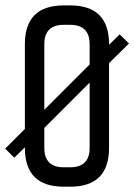

<svg xmlns="http://www.w3.org/2000/svg" viewBox="-45 -704 507 724"><path d="M48.8 -217.8Q48.8 -296.9 48.8 -537.1Q48.8 -683.6 195.3 -683.6Q203.1 -683.6 219.7 -683.6Q366.2 -683.6 366.2 -537.1Q366.2 -536.1 366.2 -535.2Q376 -544.9 406.2 -574.2Q415 -566.4 441.4 -540Q421.9 -521.5 366.2 -465.8Q366.2 -385.7 366.2 -146.5Q366.2 0 219.7 0Q211.9 0 195.3 0Q48.8 0 48.8 -146.5Q48.8 -147.5 48.8 -148.4Q39.1 -138.7 8.8 -109.4Q1 -117.2 -25.4 -143.6Q-6.8 -162.1 48.8 -217.8ZM122.1 -290Q165 -333 293 -460.9Q293 -480.5 293 -537.1Q293 -610.4 219.7 -610.4Q211.9 -610.4 195.3 -610.4Q122.1 -610.4 122.1 -537.1Q122.1 -455.1 122.1 -290ZM219.7 -73.2Q293 -73.2 293 -146.5Q293 -228.5 293 -392.6Q250 -349.6 122.1 -221.7Q122.1 -203.1 122.1 -146.5Q122.1 -73.2 195.3 -73.2Q203.1 -73.2 219.7 -73.2Z"/></svg>

Font: ZAANS 2018
Style: Regular
Weight: 400
Designer: Counter Creatives
Version: Version 1.0 - 24-01-18